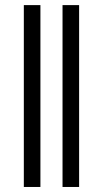

<svg xmlns="http://www.w3.org/2000/svg" viewBox="-20 -743 410 763"><path d="M294.4 -722.7V0H228.5V-722.7ZM140.6 -722.7V0H74.7V-722.7Z"/></svg>

Font: Giphurs Light
Style: Regular
Weight: 300
Version: Version 0.920; ttfautohint (v1.8.4.7-5d5b)